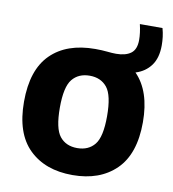

<svg xmlns="http://www.w3.org/2000/svg" viewBox="-80 -768 762 848"><g transform="rotate(10 301.0 -344.0)"><path d="M301 10.5Q178.5 10.5 106.5 -59.8Q34.5 -130 34.5 -272Q34.5 -415 105.5 -485.2Q176.5 -555.5 304.5 -555.5Q334.5 -555.5 357.8 -553Q381 -550.5 398 -550.5Q440.5 -550.5 464.2 -568Q488 -585.5 488 -628.5Q488 -659 479 -698H580.5Q586 -678 588.2 -659.8Q590.5 -641.5 590.5 -622Q590.5 -565.5 565.5 -531.5Q540.5 -497.5 497 -484Q567.5 -412.5 567.5 -273Q567.5 -130.5 495.5 -60Q423.5 10.5 301 10.5ZM301 -110.5Q351.5 -110.5 379.2 -144.8Q407 -179 407 -271.5Q407 -366 379 -400.5Q351 -435 301 -435Q251 -435 223 -400.8Q195 -366.5 195 -273.5Q195 -179.5 222.8 -145Q250.5 -110.5 301 -110.5Z"/></g></svg>

Font: Encode Sans
Style: Bold
Weight: 700
Designer: Multiple Designers
Foundry: Impallari Type
Version: Version 3.002; ttfautohint (v1.8.3) -l 8 -r 50 -G 200 -x 14 